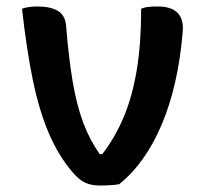

<svg xmlns="http://www.w3.org/2000/svg" viewBox="-20 -563 640 593"><path d="M95 -543Q136 -543 158.5 -529.5Q181 -516 184 -485Q192 -385 204.5 -311Q217 -237 237.5 -183Q258 -129 288 -87H296Q336 -139 362.5 -202.5Q389 -266 402.5 -347.5Q416 -429 416 -536Q428 -541 441 -542Q454 -543 467 -543Q553 -543 544 -461Q530 -298 479.5 -178.5Q429 -59 348 6Q337 8 321 9Q305 10 289 10Q262 10 243.5 1.5Q225 -7 205 -30Q161 -81 131 -151Q101 -221 81.5 -315.5Q62 -410 48 -536Q58 -540 71.5 -541.5Q85 -543 95 -543Z"/></svg>

Font: Recursive Mn Csl St SmB
Style: Regular
Weight: 600
Monospace: yes
Version: Version 1.079;hotconv 1.0.112;makeotfexe 2.5.65598; ttfautoh